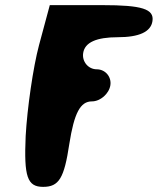

<svg xmlns="http://www.w3.org/2000/svg" viewBox="-20 -778 615 748"><path d="M132 -602C109 -516 86 -356 80 -248C73 -90 86 -50 148 -50C210 -50 230 -84 250 -217C269 -338 293 -383 338 -383C371 -383 405 -413 410 -446C415 -479 390 -508 357 -508C324 -508 299 -538 304 -571C310 -613 356 -633 439 -633C522 -633 568 -654 574 -696C581 -743 533 -758 379 -758H174Z"/></svg>

Font: Hussar Skorodowane
Style: Ky
Weight: 700
Foundry: Cannot Into Space Fonts
Version: Version 0.892